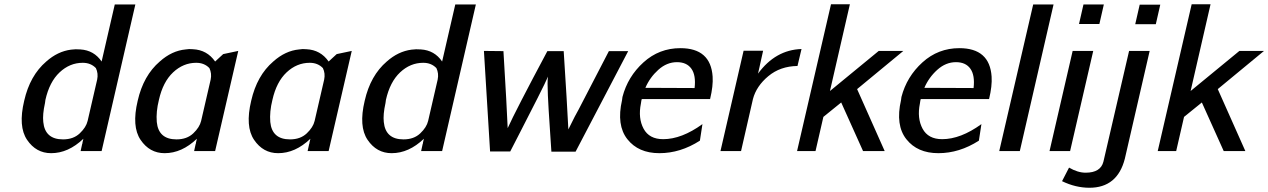

<svg xmlns="http://www.w3.org/2000/svg" viewBox="-20 -712 5978 905"><path d="M94 -237Q121 -356 198 -422Q252 -470 315 -478Q336 -481 359 -479Q423 -475 459 -422L521 -691H618L459 0H360L367 -32Q369 -36 369 -41L373 -58Q302 10 221 10Q150 10 107.5 -53Q65 -116 94 -237ZM194 -241Q194 -238 193 -233Q192 -228 192 -226Q180 -172 184 -137Q192 -55 277 -55Q326 -55 356 -83.5Q386 -112 393 -142L438 -337Q444 -366 432 -391Q408 -416 370 -416Q309 -416 261 -371Q213 -326 194 -241Z M629 -237Q656 -356 733 -422Q790 -473 855 -479Q871 -482 889 -480Q956 -477 994 -422L1032 -457L1103 -472L994 0H895L902 -32Q904 -36 904 -41L908 -58Q837 10 756 10Q685 10 642.5 -53Q600 -116 629 -237ZM729 -241Q715 -185 719 -137Q727 -55 812 -55Q861 -55 891 -83.5Q921 -112 928 -142L973 -337Q979 -366 967 -391Q943 -416 905 -416Q844 -416 796 -371Q748 -326 729 -241Z M1164 -237Q1191 -356 1268 -422Q1325 -473 1390 -479Q1406 -482 1424 -480Q1491 -477 1529 -422L1567 -457L1638 -472L1529 0H1430L1437 -32Q1439 -36 1439 -41L1443 -58Q1372 10 1291 10Q1220 10 1177.5 -53Q1135 -116 1164 -237ZM1264 -241Q1250 -185 1254 -137Q1262 -55 1347 -55Q1396 -55 1426 -83.5Q1456 -112 1463 -142L1508 -337Q1514 -366 1502 -391Q1478 -416 1440 -416Q1379 -416 1331 -371Q1283 -326 1264 -241Z M1699 -237Q1726 -356 1803 -422Q1857 -470 1920 -478Q1941 -481 1964 -479Q2028 -475 2064 -422L2126 -691H2223L2064 0H1965L1972 -32Q1974 -36 1974 -41L1978 -58Q1907 10 1826 10Q1755 10 1712.5 -53Q1670 -116 1699 -237ZM1799 -241Q1799 -238 1798 -233Q1797 -228 1797 -226Q1785 -172 1789 -137Q1797 -55 1882 -55Q1931 -55 1961 -83.5Q1991 -112 1998 -142L2043 -337Q2049 -366 2037 -391Q2013 -416 1975 -416Q1914 -416 1866 -371Q1818 -326 1799 -241Z M2261 -472 2353 -471Q2369 -207 2373 -108Q2410 -190 2560 -471H2637Q2653 -224 2659 -102L2689 -162Q2707 -195 2708 -197L2850 -471H2941L2693 3H2579Q2576 -41 2572 -103Q2568 -165 2566 -195.5Q2564 -226 2562.5 -261.5Q2561 -297 2561 -317.5Q2561 -338 2563 -351Q2553 -327 2513 -248Q2473 -169 2430 -85.5Q2387 -2 2385 2H2290Z M2912 -240Q2912 -245 2914 -255Q2939 -351 3013 -418Q3087 -485 3187 -485Q3330 -485 3339 -351Q3342 -307 3327 -245H3005Q3003 -240 3001 -224Q2987 -155 3013.5 -105.5Q3040 -56 3106 -56Q3193 -56 3291 -127L3279 -49Q3187 10 3088 10Q2989 10 2937 -56Q2885 -122 2912 -240ZM3022 -298 3254 -297Q3261 -357 3239 -388Q3217 -419 3171 -419Q3123 -419 3083 -383Q3043 -347 3022 -298Z M3376 0 3485 -473H3577L3563 -410Q3562 -406 3560 -396L3553 -365Q3635 -477 3758 -481L3739 -401Q3658 -400 3601.5 -353Q3545 -306 3529 -245L3473 0Z M3737 0 3897 -692H3986L3892 -283L4122 -472H4238L4020 -292L4150 0H4048L3945 -229L3861 -161L3824 0Z M4227 -240Q4227 -245 4229 -255Q4254 -351 4328 -418Q4402 -485 4502 -485Q4645 -485 4654 -351Q4657 -307 4642 -245H4320Q4318 -240 4316 -224Q4302 -155 4328.5 -105.5Q4355 -56 4421 -56Q4508 -56 4606 -127L4594 -49Q4502 10 4403 10Q4304 10 4252 -56Q4200 -122 4227 -240ZM4337 -298 4569 -297Q4576 -357 4554 -388Q4532 -419 4486 -419Q4438 -419 4398 -383Q4358 -347 4337 -298Z M4690 0 4850 -691H4946L4787 0Z M4927 0 5036 -472H5133L5024 0ZM5066 -599 5087 -691H5183L5162 -599Z M4986 142 5019 78Q5060 102 5097 102Q5168 102 5181 50L5302 -472H5399L5282 36Q5247 173 5115 173Q5050 173 4986 142ZM5331 -598 5352 -690H5449L5428 -598Z M5437 0 5597 -692H5686L5592 -283L5822 -472H5938L5720 -292L5850 0H5748L5645 -229L5561 -161L5524 0Z"/></svg>

Font: Coval
Style: Italic
Weight: 400
Foundry: Context Ltd
Version: Version 001.000